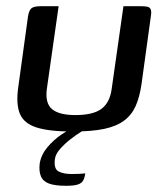

<svg xmlns="http://www.w3.org/2000/svg" viewBox="-20 -419 531 619"><path d="M169 -399 131 -132Q125 -86 148 -67Q171 -48 223 -48Q280 -48 307 -68Q334 -88 340 -132L378 -399Q379 -399 386.5 -399Q394 -399 403 -399Q412 -399 420 -399Q428 -399 431 -399Q446 -399 454.5 -397.5Q463 -396 466 -388.5Q469 -381 466 -364L436 -146Q430 -106 417.5 -77.5Q405 -49 380.5 -30.5Q356 -12 316 -3.5Q276 5 214 5Q139 5 98 -8Q57 -21 44 -52.5Q31 -84 39 -139L70 -364Q73 -385 81 -392Q89 -399 111 -399Q126 -399 140 -399Q154 -399 169 -399ZM193 180Q158 180 138.5 173Q119 166 112 149.5Q105 133 108 108Q113 79 133 55.5Q153 32 177 15.5Q201 -1 216 -8H268Q259 -5 242 5.5Q225 16 206.5 30.5Q188 45 173.5 61.5Q159 78 157 94Q153 125 168.5 133.5Q184 142 211 142Q227 142 235.5 141.5Q244 141 248.5 140.5Q253 140 255 140Q253 154 248 163Q243 172 230.5 176Q218 180 193 180Z"/></svg>

Font: Genos Medium
Style: Italic
Weight: 500
Italic angle: -8°
Designer: Robert E. Leuschke
Foundry: Robert E. Leuschke
Version: Version 1.010